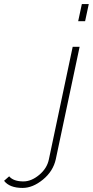

<svg xmlns="http://www.w3.org/2000/svg" viewBox="-225 -750 456 943"><path d="M177 -730H211L193 -646H159ZM-205 138 -180 116Q-159 141 -110 141Q-71 141 -32.5 109Q6 77 15 33L132 -520H166L49 32Q36 91 -14 132Q-64 173 -114 173Q-178 173 -205 138Z"/></svg>

Font: Raleway-v4020 ExtraLight
Style: Italic
Weight: 275
Italic angle: -12°
Designer: Matt McInerney, Pablo Impallari, Rodrigo Fuenzalida
Foundry: Matt McInerney, Pablo Impallari, Rodrigo Fuenzalida
Version: Version 4.020;PS 004.020;hotconv 1.0.88;makeotf.lib2.5.64775